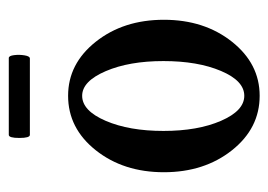

<svg xmlns="http://www.w3.org/2000/svg" viewBox="-107 -493 611 437"><g transform="rotate(-90 198.5 -274.5)"><path d="M110 -512Q103 -512 103 -536Q103 -560 110 -560H285Q290 -560 291.5 -548Q293 -536 291 -524Q289 -512 284 -512ZM199 11Q125 11 75 -52Q25 -115 25 -207Q25 -299 75 -362Q125 -425 199 -425Q272 -425 322 -362Q372 -299 372 -207Q372 -115 322 -52Q272 11 199 11ZM199 -393Q165 -393 142 -339.5Q119 -286 119 -208Q119 -130 142 -77Q165 -24 199 -24Q233 -24 255.5 -77Q278 -130 278 -208Q278 -286 255 -339.5Q232 -393 199 -393Z"/></g></svg>

Font: Junicode Cond Medium
Style: Regular
Weight: 500
Width: 3
Designer: Peter S. Baker
Version: Version 2.201